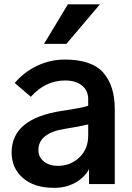

<svg xmlns="http://www.w3.org/2000/svg" viewBox="-20 -859 615 896"><path d="M159.2 -158.2Q159.2 -127 184.1 -106Q209 -85 250 -85Q308.6 -85 350.1 -124Q391.6 -163.1 391.6 -226.6V-278.3Q346.7 -267.6 283.2 -257.8Q159.2 -238.3 159.2 -158.2ZM34.2 -147.5Q34.2 -306.6 270.5 -341.8Q356.4 -354.5 391.6 -365.2V-395.5Q391.6 -436.5 362.3 -460Q333 -483.4 284.2 -483.4Q191.4 -483.4 124 -407.2L48.8 -471.7Q92.8 -523.4 153.8 -552.2Q214.8 -581.1 282.2 -581.1Q408.2 -581.1 461.9 -520Q515.6 -459 515.6 -349.6V0H395.5V-70.3Q377.9 -34.2 334.5 -8.3Q291 17.6 232.4 17.6Q139.6 17.6 86.9 -28.3Q34.2 -74.2 34.2 -147.5ZM185.5 -654.3 296.9 -838.9H446.3L290 -654.3Z"/></svg>

Font: Gothic A1
Style: Bold
Weight: 700
Version: Version 2.50